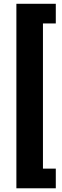

<svg xmlns="http://www.w3.org/2000/svg" viewBox="-20 -846 331 1030"><path d="M67.9 164.1V-825.7H279.3V-720.2H210.4V58.6H279.3V164.1Z"/></svg>

Font: Roboto Slab LO
Style: Bold
Weight: 700
Designer: Google
Version: Version 2.000